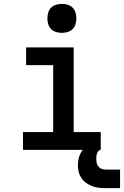

<svg xmlns="http://www.w3.org/2000/svg" viewBox="-20 -775 641 993"><path d="M99 0V-92H255V-438H115V-530H361V-92H501V0ZM300 -605Q285 -605 270 -609.5Q255 -614 244.5 -624.5Q234 -635 229.5 -650Q225 -665 225 -680Q225 -695 229.5 -710Q234 -725 244.5 -735.5Q255 -746 270 -750.5Q285 -755 300 -755Q315 -755 330 -750.5Q345 -746 355.5 -735.5Q366 -725 370.5 -710Q375 -695 375 -680Q375 -665 370.5 -650Q366 -635 355.5 -624.5Q345 -614 330 -609.5Q315 -605 300 -605ZM526 198Q508 198 490.5 196Q473 194 456.5 187.5Q440 181 425.5 171Q411 161 401 146Q391 131 387 114Q383 97 383 79Q383 55 390.5 32.5Q398 10 414.5 -6.5Q431 -23 454 -30Q477 -37 501 -37V0Q494 0 489 6Q484 12 481.5 19Q479 26 478.5 33.5Q478 41 478 49Q478 59 480.5 69Q483 79 489.5 87Q496 95 506 98.5Q516 102 526 102H601V198Z"/></svg>

Font: Iosevka Curly SmBdEx
Style: Regular
Weight: 600
Width: 7
Monospace: yes
Designer: Belleve Invis
Foundry: Belleve Invis
Version: Version 11.1.0; ttfautohint (v1.8.3)